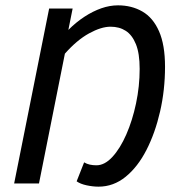

<svg xmlns="http://www.w3.org/2000/svg" viewBox="-20 -687 661 719"><path d="M349 12Q328 12 304.5 7Q281 2 267 -8L295 -79Q305 -73 316.5 -70.5Q328 -68 341 -68Q372 -68 401 -99.5Q430 -131 453 -183.5Q476 -236 489.5 -300Q503 -364 503 -429Q503 -487 489 -521.5Q475 -556 451 -571.5Q427 -587 394 -587Q359 -587 313.5 -562Q268 -537 223 -486L126 0H33L164 -655H252L236 -575Q265 -604 296.5 -624.5Q328 -645 359.5 -656Q391 -667 422 -667Q473 -667 513 -644Q553 -621 575.5 -570Q598 -519 598 -437Q598 -350 579.5 -269.5Q561 -189 528.5 -125.5Q496 -62 450.5 -25Q405 12 349 12Z"/></svg>

Font: Source Sans 3 Medium
Style: Italic
Weight: 500
Italic angle: -11°
Designer: Paul D. Hunt
Foundry: Adobe
Version: Version 3.052;hotconv 1.1.0;makeotfexe 2.6.0